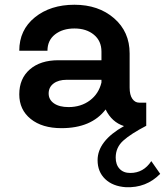

<svg xmlns="http://www.w3.org/2000/svg" viewBox="-20 -530 695 809"><path d="M617.5 148.8 655 202.5Q596.2 262.5 510 258.8Q455 255 423.1 224.4Q391.2 193.8 391.2 145Q391.2 63.8 502.5 1.2Q451.2 -15 425 -68.8Q365 10 238.8 10Q157.5 10 109.4 -28.8Q61.2 -67.5 61.2 -132.5Q61.2 -198.8 105.6 -237.5Q150 -276.2 226.2 -276.2H407.5V-312.5Q407.5 -357.5 375.6 -383.8Q343.8 -410 293.8 -410Q243.8 -410 211.9 -385Q180 -360 180 -316.2H61.2Q61.2 -403.8 126.9 -456.9Q192.5 -510 293.8 -510Q395 -510 460.6 -453.1Q526.2 -396.2 526.2 -305V-161.2Q526.2 -130 537.5 -113.8Q548.8 -97.5 566.2 -97.5H596.2V0Q531.2 33.8 499.4 62.5Q467.5 91.2 467.5 133.8Q467.5 163.8 483.8 181.2Q500 198.8 528.8 198.8Q585 198.8 617.5 148.8ZM268.8 -78.8Q321.2 -78.8 358.8 -106.9Q396.2 -135 407.5 -182.5V-193.8H261.2Q226.2 -193.8 205.6 -178.1Q185 -162.5 185 -136.2Q185 -110 207.5 -94.4Q230 -78.8 268.8 -78.8Z"/></svg>

Font: Now Alt Medium
Style: Regular
Weight: 500
Designer: Alfredo Marco Pradil
Foundry: Alfredo Marco Pradil
Version: Version 1.002;PS 001.002;hotconv 1.0.88;makeotf.lib2.5.64775